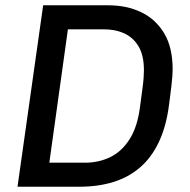

<svg xmlns="http://www.w3.org/2000/svg" viewBox="-20 -706 718 726"><path d="M46.2 0 143.2 -686H389.2Q459.2 -686 514 -659.8Q568.8 -633.5 600.8 -580.1Q632.8 -526.8 632.8 -444Q632.8 -432.2 631.8 -418.2Q630.8 -404.2 628 -379.6Q625.2 -355 619 -308.5Q608.5 -227.5 580.6 -168.8Q552.8 -110 509.4 -72.8Q466 -35.5 408.6 -17.8Q351.2 0 282 0ZM166.5 -90.8H301Q352.5 -90.8 395.6 -111.2Q438.8 -131.8 468.9 -177.8Q499 -223.8 509 -298.8Q514.8 -342.2 518.2 -368Q521.8 -393.8 523 -410.4Q524.2 -427 524.2 -440.2Q524.2 -495.2 504.8 -529.1Q485.2 -563 451.1 -579.1Q417 -595.2 371.2 -595.2H236.8Z"/></svg>

Font: Chivo Medium
Style: Italic
Weight: 500
Italic angle: -8.05°
Designer: Hector Gatti
Foundry: Omnibus-Type
Version: Version 2.002